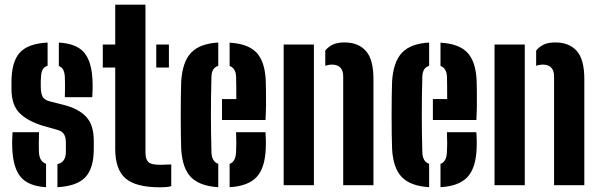

<svg xmlns="http://www.w3.org/2000/svg" viewBox="-20 -790 2554 819"><path d="M225 8.5V-90Q260.5 -97.5 261 -141.5Q261 -154.5 261 -158.8Q261 -163 261 -167Q261 -171 261 -183Q261 -204 253.2 -217Q245.5 -230 226.5 -235.5L161.5 -254Q98 -273.5 63.8 -307.5Q29.5 -341.5 29 -407.5Q29 -417 29 -425.5Q29 -434 29 -443Q29.5 -526 64 -565Q98.5 -604 183 -608.5V-509.5Q156 -502 155 -463Q154 -450 153.8 -443.2Q153.5 -436.5 154 -418.5Q154 -395 160.8 -379.5Q167.5 -364 192.5 -357.5L250 -343Q314.5 -327 347.2 -292.2Q380 -257.5 380 -190Q380 -181 380 -170.8Q380 -160.5 380 -151.5Q379.5 -71 343.5 -33.5Q307.5 4 225 8.5ZM256.5 -375.5Q257 -386.5 257.2 -404Q257.5 -421.5 257.2 -438Q257 -454.5 256.5 -463Q254.5 -500.5 231 -508.5V-608.5Q306.5 -604 338.8 -566Q371 -528 374.5 -448.5Q375.5 -431.5 375 -408.5Q374.5 -385.5 373.5 -375.5ZM32.5 -154.5Q31.5 -172 32 -194.2Q32.5 -216.5 33.5 -226H146.5Q145.5 -199 145.5 -177Q145.5 -155 146 -141.5Q148 -100.5 176.5 -91.5V8.5Q101.5 4 68.8 -34.5Q36 -73 32.5 -154.5Z M418.5 -502V-600H471.5V-770H600.5V-140.5Q600.5 -111 612.5 -99Q624.5 -87 663.5 -87Q675.5 -87 686 -87.8Q696.5 -88.5 710.5 -88.5V4Q700 7 688.2 8Q676.5 9 663 9Q559.5 9 515.5 -29Q471.5 -67 471.5 -154.5V-502ZM646.5 -502V-600H700.5V-502Z M753 -154.5Q752 -177.5 751.5 -215.8Q751 -254 751 -297.5Q751 -341 751.5 -380Q752 -419 753 -443.5Q758.5 -526.5 795.2 -565.2Q832 -604 911 -608.5V-509Q883 -501 882 -463Q877.5 -301 882 -141.5Q883 -100 911 -91.5V8.5Q831 3.5 794.2 -34.8Q757.5 -73 753 -154.5ZM927 -278V-367.5H988Q988 -401 987.8 -427.8Q987.5 -454.5 987 -463Q985.5 -499.5 959.5 -508.5V-608Q1038 -603.5 1073.8 -566Q1109.5 -528.5 1113.5 -448.5Q1114 -436.5 1114.5 -408.2Q1115 -380 1114.8 -345Q1114.5 -310 1112.5 -278ZM959.5 8.5V-91Q985 -99.5 987 -141.5Q989 -171 987 -226H1112.5Q1113.5 -216.5 1114 -194.2Q1114.5 -172 1113.5 -154.5Q1110 -72.5 1074 -34.2Q1038 4 959.5 8.5Z M1444 0V-463.5Q1444 -514.5 1395 -514.5Q1382 -514.5 1367.5 -509.5V-574.5Q1381.5 -591.5 1400.5 -600.2Q1419.5 -609 1449.5 -609Q1508 -609 1540.5 -573Q1573 -537 1573 -453V0ZM1190 0V-600H1319V0Z M1652.5 -154.5Q1651.5 -177.5 1651 -215.8Q1650.5 -254 1650.5 -297.5Q1650.5 -341 1651 -380Q1651.5 -419 1652.5 -443.5Q1658 -526.5 1694.8 -565.2Q1731.5 -604 1810.5 -608.5V-509Q1782.5 -501 1781.5 -463Q1777 -301 1781.5 -141.5Q1782.5 -100 1810.5 -91.5V8.5Q1730.5 3.5 1693.8 -34.8Q1657 -73 1652.5 -154.5ZM1826.5 -278V-367.5H1887.5Q1887.5 -401 1887.2 -427.8Q1887 -454.5 1886.5 -463Q1885 -499.5 1859 -508.5V-608Q1937.5 -603.5 1973.2 -566Q2009 -528.5 2013 -448.5Q2013.5 -436.5 2014 -408.2Q2014.5 -380 2014.2 -345Q2014 -310 2012 -278ZM1859 8.5V-91Q1884.5 -99.5 1886.5 -141.5Q1888.5 -171 1886.5 -226H2012Q2013 -216.5 2013.5 -194.2Q2014 -172 2013 -154.5Q2009.5 -72.5 1973.5 -34.2Q1937.5 4 1859 8.5Z M2343.5 0V-463.5Q2343.5 -514.5 2294.5 -514.5Q2281.5 -514.5 2267 -509.5V-574.5Q2281 -591.5 2300 -600.2Q2319 -609 2349 -609Q2407.5 -609 2440 -573Q2472.5 -537 2472.5 -453V0ZM2089.5 0V-600H2218.5V0Z"/></svg>

Font: Big Shoulders Stencil Display ExtraBold
Style: Regular
Weight: 800
Designer: Patric King
Foundry: XO Type Co
Version: Version 1.000